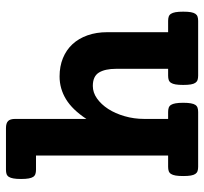

<svg xmlns="http://www.w3.org/2000/svg" viewBox="-40 -640 681 640"><g transform="rotate(-90 300.0 -320.5)"><path d="M101.1 -540.5H53.7Q45.4 -540.5 39.6 -542.5Q33.7 -544.4 30 -549.8Q26.4 -555.2 24.7 -564.9Q22.9 -574.7 22.9 -590.3Q22.9 -606 24.7 -615.7Q26.4 -625.5 30 -631.1Q33.7 -636.7 39.6 -638.7Q45.4 -640.6 53.7 -640.6H192.4Q209 -640.6 216.1 -633.5Q223.1 -626.5 223.1 -609.9V-372.6Q253.9 -419.4 289.1 -440.7Q324.2 -461.9 364.7 -461.9Q398.4 -461.9 425.8 -450.7Q453.1 -439.5 472.2 -418.9Q491.2 -398.4 501.7 -368.9Q512.2 -339.4 512.2 -302.7V-100.1H549.8Q558.1 -100.1 564 -98.1Q569.8 -96.2 573.5 -90.6Q577.1 -85 578.9 -75.2Q580.6 -65.4 580.6 -49.8Q580.6 -34.2 578.9 -24.4Q577.1 -14.6 573.5 -9.3Q569.8 -3.9 564 -2Q558.1 0 549.8 0H367.2Q358.9 0 353 -2Q347.2 -3.9 343.5 -9.3Q339.8 -14.6 338.1 -24.4Q336.4 -34.2 336.4 -49.8Q336.4 -65.4 338.1 -75.2Q339.8 -85 343.5 -90.6Q347.2 -96.2 353 -98.1Q358.9 -100.1 367.2 -100.1H390.1V-273.9Q390.1 -310.1 377.7 -330.6Q365.2 -351.1 333 -351.1Q311 -351.1 291.3 -337.2Q271.5 -323.2 256.3 -299.8Q241.2 -276.4 232.2 -245.1Q223.1 -213.9 223.1 -179.7V-100.1H246.1Q254.4 -100.1 260.3 -98.1Q266.1 -96.2 269.8 -90.6Q273.4 -85 275.1 -75.2Q276.9 -65.4 276.9 -49.8Q276.9 -34.2 275.1 -24.4Q273.4 -14.6 269.8 -9.3Q266.1 -3.9 260.3 -2Q254.4 0 246.1 0H63.5Q55.2 0 49.3 -2Q43.5 -3.9 39.8 -9.3Q36.1 -14.6 34.4 -24.4Q32.7 -34.2 32.7 -49.8Q32.7 -65.4 34.4 -75.2Q36.1 -85 39.8 -90.6Q43.5 -96.2 49.3 -98.1Q55.2 -100.1 63.5 -100.1H101.1Z"/></g></svg>

Font: Courier Prime
Style: Bold
Weight: 700
Monospace: yes
Designer: Alan Dague-Greene
Foundry: Quote-Unquote Apps
Version: Version 1.202